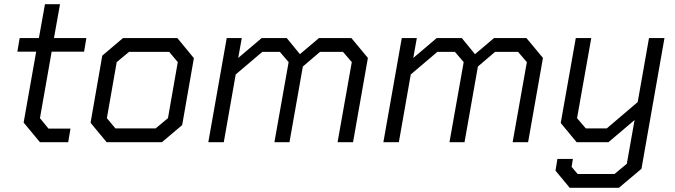

<svg xmlns="http://www.w3.org/2000/svg" viewBox="-20 -680 3228 918"><path d="M93 -94 153 -433H63L74 -498H166L195 -660H267L238 -498H393L382 -433H227L171 -115L212 -65H317L306 0H171Z M413 -93 469 -414 568 -498H828L907 -402L851 -82L754 0H490ZM724 -66 783 -115 830 -383 789 -432H597L538 -383L491 -115L532 -66Z M1064 -498H1136L1119 -403L1231 -498H1351L1414 -421L1505 -498H1660L1739 -403L1668 0H1594L1662 -383L1620 -432H1510L1428 -362L1364 0H1292L1360 -383L1318 -432H1234L1107 -324L1050 0H976Z M1901 -498H1973L1956 -403L2068 -498H2188L2251 -421L2342 -498H2497L2576 -403L2505 0H2431L2499 -383L2457 -432H2347L2265 -362L2201 0H2129L2197 -383L2155 -432H2071L1944 -324L1887 0H1813Z M3157 -498 3047 127 2939 218H2704L2636 136L2645 80H2719L2713 118L2742 152H2918L2977 103L3014 -106L2889 0H2737L2661 -92L2733 -498H2807L2739 -115L2781 -66H2881L3029 -192L3083 -498Z"/></svg>

Font: Chakra Petch
Style: Italic
Weight: 400
Italic angle: -10°
Designer: Katatrad Aksorn Co.,Ltd.
Foundry: Cadson Demak Co.,Ltd.
Version: Version 1.000; ttfautohint (v1.6)